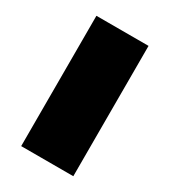

<svg xmlns="http://www.w3.org/2000/svg" viewBox="-132 -569 564 638"><g transform="rotate(30 150.0 -250.0)"><path d="M50 -500H250V0H50Z"/></g></svg>

Font: Tokeely Brookings
Style: Regular
Weight: 400
Designer: Peter Wiegel
Foundry: Peter Wiegel
Version: Version 2.001